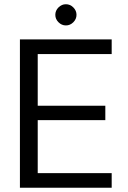

<svg xmlns="http://www.w3.org/2000/svg" viewBox="-20 -886 605 906"><path d="M74 0V-700H507V-631H158V-387H477V-319H158V-69H507V0ZM291 -766Q271 -766 256 -781Q241 -796 241 -816Q241 -836 256 -851Q271 -866 291 -866Q311 -866 326 -851Q341 -836 341 -816Q341 -796 326 -781Q311 -766 291 -766Z"/></svg>

Font: DVN - DM Sans
Style: Regular
Weight: 400
Designer: Colophon Foundry, Jonny Pinhorn
Foundry: Colophon Foundry
Version: Version 4.004;gftools[0.9.30]